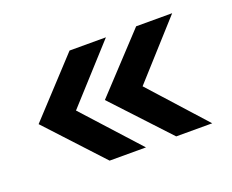

<svg xmlns="http://www.w3.org/2000/svg" viewBox="-66 -518 643 531"><g transform="rotate(-20 256.0 -253.0)"><path d="M333 -253 479 -91H373L222 -253L373 -415H479ZM284 -91H177L27 -253L177 -415H284L137 -253Z"/></g></svg>

Font: Hind Madurai Medium
Style: Regular
Weight: 500
Designer: Jyotish Sonowal
Foundry: Indian Type Foundry
Version: Version 1.001;PS 1.0;hotconv 1.0.86;makeotf.lib2.5.63406; tt